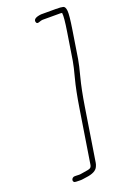

<svg xmlns="http://www.w3.org/2000/svg" viewBox="-155 -749 618 920"><g transform="rotate(-20 154.0 -289.0)"><path d="M279.5 -665 279.8 -667C276.6 -667.7 273.7 -668 271 -668H179.8C175.7 -668 169.3 -666.3 160.5 -663C151.8 -659.7 146.6 -662.2 144.9 -670.5C142.2 -683.8 154.7 -692 182.3 -695H256.5C275 -695 287.8 -694 294.8 -692C301.8 -690 306 -681.9 307.4 -667.7C308.9 -653.4 305.7 -622.2 298.1 -574L275.8 -433C272.9 -415 266.5 -386.8 256.4 -348.5C246.3 -310.2 237 -263.7 228.3 -209L185.2 63C184.3 69 182.3 75 179.4 81C172.2 98.4 151.7 109.1 117.8 113C112 113.7 106.4 114.5 100.9 115.5C95.4 116.5 89.6 116.8 83.5 116.5C77.4 116.2 71.6 116 66.1 116C60.6 116 56.7 114.7 54.5 112C52.2 109.3 51.4 106.2 52 102.5C52.5 98.8 54.4 95.7 57.5 93C60.5 90.3 64.1 89 68.1 89H75.1C79.8 89 84.2 89.2 88.5 89.5C92.8 89.8 97.3 89.5 102.2 88.5C107 87.5 112.1 86.7 117.6 86C133.8 84 144.3 81.6 149.1 78.8C153.9 76.1 157 70.8 158.2 63L201.3 -209C210.6 -267.7 220.1 -315.3 229.9 -352C239.7 -388.7 246 -415.7 248.8 -433L271.1 -574C278.8 -622.7 281.6 -653 279.5 -665Z"/></g></svg>

Font: Proton
Style: BdCndIt
Weight: 500
Version: Version 1.017